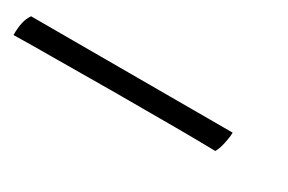

<svg xmlns="http://www.w3.org/2000/svg" viewBox="-36 -78 587 391"><g transform="rotate(30 257.5 117.5)"><path d="M-35 143Q-35 127 -32.5 114.5Q-30 102 -23 92H451Q451 102 447.5 118Q444 134 439 142Q384 141 345.5 141Q307 141 272.5 141Q238 141 196 141Q159 141 125 141.5Q91 142 53 142Q15 142 -35 143Z"/></g></svg>

Font: Vollkorn
Style: Italic
Weight: 400
Italic angle: -11°
Designer: Friedrich Althausen
Foundry: Friedrich Althausen
Version: Version 5.001